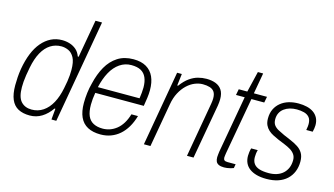

<svg xmlns="http://www.w3.org/2000/svg" viewBox="-84 -1006 2260 1300"><g transform="rotate(15 1046.0 -355.5)"><path d="M182 12Q134 12 101 -5.5Q68 -23 51.5 -61.5Q35 -100 35 -161Q35 -188 37 -217Q39 -246 44 -277Q55 -340 74.5 -388Q94 -436 122.5 -469.5Q151 -503 186.5 -520.5Q222 -538 264 -538Q292 -538 317.5 -530Q343 -522 363 -505Q383 -488 394 -458H400L447 -723H493L366 0H332L339 -77H333Q304 -35 266 -11.5Q228 12 182 12ZM184 -30Q229 -30 264.5 -54Q300 -78 324 -122Q348 -166 360 -227Q366 -255 369.5 -278Q373 -301 374.5 -321Q376 -341 376 -358Q376 -415 360 -444.5Q344 -474 319.5 -485Q295 -496 270 -496Q228 -496 194 -474.5Q160 -453 136 -410Q112 -367 99 -301Q93 -270 89 -244.5Q85 -219 83.5 -198.5Q82 -178 82 -160Q82 -90 109.5 -60Q137 -30 184 -30Z M678 12Q624 12 587.5 -7.5Q551 -27 533 -66.5Q515 -106 515 -165Q515 -200 519.5 -236.5Q524 -273 533 -306Q549 -375 578.5 -427Q608 -479 654 -508.5Q700 -538 764 -538Q819 -538 854.5 -517Q890 -496 907.5 -457.5Q925 -419 925 -364Q925 -338 921 -309Q917 -280 912 -251H572Q568 -228 566 -207Q564 -186 564 -167Q564 -118 577 -88Q590 -58 617 -44Q644 -30 682 -30Q708 -30 732.5 -38.5Q757 -47 779 -64.5Q801 -82 818 -109.5Q835 -137 846 -174H892Q879 -129 858.5 -94.5Q838 -60 811 -36.5Q784 -13 750.5 -0.5Q717 12 678 12ZM579 -293H871Q874 -314 876 -333Q878 -352 878 -370Q878 -411 865.5 -439.5Q853 -468 827.5 -482Q802 -496 760 -496Q716 -496 679.5 -471Q643 -446 618 -400.5Q593 -355 579 -293Z M980 0 1072 -526H1105L1095 -443H1101Q1129 -481 1158 -501.5Q1187 -522 1216.5 -530Q1246 -538 1276 -538Q1313 -538 1341 -527Q1369 -516 1384.5 -492Q1400 -468 1400 -429Q1400 -419 1399 -407.5Q1398 -396 1396 -383L1328 0H1282L1349 -382Q1351 -393 1352 -403.5Q1353 -414 1353 -422Q1353 -451 1342 -467Q1331 -483 1310 -489.5Q1289 -496 1261 -496Q1234 -496 1205.5 -484.5Q1177 -473 1151.5 -449Q1126 -425 1107 -389.5Q1088 -354 1080 -307L1026 0Z M1544 11Q1521 11 1507 4.5Q1493 -2 1487.5 -14Q1482 -26 1482 -44Q1482 -53 1483.5 -63Q1485 -73 1486 -84L1557 -484H1496L1504 -526H1564L1599 -672H1636L1610 -526H1702L1694 -484H1604L1533 -87Q1532 -78 1530.5 -69.5Q1529 -61 1529 -55Q1529 -42 1535.5 -36Q1542 -30 1559 -30H1615L1610 -2Q1600 2 1588.5 5Q1577 8 1565 9.5Q1553 11 1544 11Z M1841 12Q1802 12 1772.5 4Q1743 -4 1722.5 -19Q1702 -34 1691.5 -56Q1681 -78 1681 -107Q1681 -119 1683 -133.5Q1685 -148 1689 -161H1735Q1731 -148 1729.5 -135Q1728 -122 1728 -111Q1728 -82 1741.5 -64Q1755 -46 1781 -38Q1807 -30 1846 -30Q1877 -30 1902.5 -38.5Q1928 -47 1946 -63.5Q1964 -80 1974 -103.5Q1984 -127 1984 -158Q1984 -181 1972.5 -197.5Q1961 -214 1942 -225.5Q1923 -237 1899.5 -246.5Q1876 -256 1852 -266Q1832 -275 1813 -284.5Q1794 -294 1779 -307.5Q1764 -321 1755 -340Q1746 -359 1746 -387Q1746 -424 1759.5 -452Q1773 -480 1797 -499.5Q1821 -519 1852.5 -528.5Q1884 -538 1921 -538Q1953 -538 1980 -531.5Q2007 -525 2027 -511Q2047 -497 2058 -475.5Q2069 -454 2069 -425Q2069 -414 2067 -402.5Q2065 -391 2062 -378H2017Q2020 -395 2021 -404Q2022 -413 2022 -420Q2022 -451 2008 -467.5Q1994 -484 1970.5 -490Q1947 -496 1920 -496Q1894 -496 1871.5 -489.5Q1849 -483 1831.5 -470Q1814 -457 1804.5 -438Q1795 -419 1795 -394Q1795 -368 1807 -352.5Q1819 -337 1838.5 -327Q1858 -317 1881 -306Q1907 -295 1933.5 -283.5Q1960 -272 1983 -257.5Q2006 -243 2020 -220Q2034 -197 2034 -160Q2034 -122 2021 -90Q2008 -58 1983 -35Q1958 -12 1922.5 0Q1887 12 1841 12Z"/></g></svg>

Font: Archivo SemiCondensed Thin
Style: Italic
Weight: 250
Width: 4
Italic angle: -10°
Designer: Hector Gatti
Foundry: Omnibus-Type
Version: Version 2.001